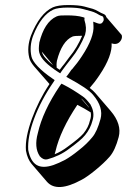

<svg xmlns="http://www.w3.org/2000/svg" viewBox="-20 -660 504 762"><path d="M287 -244C305 -235 322 -225 340 -214C342 -203 341 -193 337 -182C333 -163 324 -146 311 -130C300 -117 279 -100 249 -78C232 -65 215 -55 197 -48C198 -52 199 -55 200 -59C213 -115 242 -177 287 -244ZM176 -326C146 -281 124 -236 107 -190C89 -140 80 -98 83 -62C87 -39 95 -22 105 -10L166 61C193 92 239 89 305 53C320 45 338 32 360 14C382 -4 400 -21 415 -38C430 -55 442 -82 451 -116C460 -150 449 -185 419 -220L358 -291C353 -297 345 -304 336 -311L355 -334C362 -343 369 -353 375 -362C410 -414 425 -456 423 -488C440 -482 453 -487 461 -502C464 -508 465 -514 463 -521L402 -592C401 -595 400 -598 398 -600C396 -602 393 -604 390 -605C384 -607 377 -611 370 -615C363 -619 355 -623 348 -625C341 -627 330 -630 315 -634C300 -638 278 -640 251 -640C224 -640 204 -637 190 -631C155 -615 126 -577 103 -519C92 -489 89 -460 96 -431C98 -421 105 -409 115 -397L176 -327ZM191 -401C178 -411 168 -421 160 -430C152 -439 148 -447 146 -455ZM205 -391C204 -399 204 -408 206 -419C219 -470 240 -503 268 -515C273 -517 285 -518 304 -518H306C293 -487 276 -458 255 -433L235 -406C231 -401 224 -393 217 -383C213 -386 209 -388 205 -391ZM334 -232 302 -269C307 -266 312 -260 318 -253C322 -248 326 -243 331 -237C332 -235 333 -234 334 -232ZM218 -320C172 -252 143 -189 130 -131C120 -95 122 -63 138 -40V-39H139C147 -30 157 -25 169 -28C199 -36 229 -50 255 -70C285 -92 306 -109 318 -124C332 -141 342 -161 347 -181C354 -203 351 -223 340 -243V-244C328 -260 318 -271 309 -277C283 -295 258 -311 232 -324L224 -328ZM309 -592C292 -597 271 -599 245 -599C226 -599 214 -599 205 -595C171 -580 149 -543 136 -491V-490C134 -474 133 -461 136 -451C142 -427 168 -402 211 -374L219 -369L225 -378C232 -388 238 -396 242 -401L263 -428C286 -456 304 -488 318 -523V-524C323 -541 322 -559 315 -581V-582C315 -582 316 -590 315 -590ZM252 -350C302 -323 335 -301 349 -284C378 -250 387 -218 379 -188C370 -155 359 -130 346 -115C332 -98 315 -81 293 -64C271 -46 253 -34 239 -26C222 -17 206 -10 192 -5C135 14 104 -5 92 -65C90 -99 97 -139 115 -188C133 -237 159 -286 192 -334L197 -342L190 -347C137 -383 110 -414 105 -435C99 -462 101 -489 111 -517C133 -574 161 -608 192 -622C203 -627 223 -630 249 -630C276 -630 296 -628 310 -624C325 -620 336 -617 343 -615C349 -613 356 -611 363 -607C371 -602 378 -598 385 -596C389 -595 390 -592 391 -588C392 -583 392 -580 390 -576C385 -567 380 -563 366 -568L350 -574L351 -557C353 -529 339 -488 305 -437C299 -428 293 -419 286 -410L265 -384H264C261 -380 257 -373 250 -364L243 -355Z"/></svg>

Font: AppleStorm
Style: ShdRgIta
Weight: 400
Foundry: Cannot Into Space Fonts
Version: Version 1.01